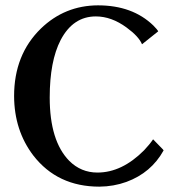

<svg xmlns="http://www.w3.org/2000/svg" viewBox="-20 -679 654 711"><path d="M583 -126 585.9 -122.1Q540 -39.1 448.2 -5.4Q400.9 11.7 348.1 12.2Q192.9 12.2 103.5 -103Q32.7 -195.8 32.2 -323.2Q32.2 -476.6 131.3 -573.2Q219.7 -658.7 342.8 -659.2Q470.7 -659.2 547.9 -584.5Q562.5 -569.8 565.9 -563L505.9 -515.1Q494.1 -543.9 448.7 -577.1Q392.6 -618.2 335 -618.2Q250.5 -618.2 204.6 -530.8Q164.1 -452.6 164.1 -317.9Q164.1 -157.2 236.3 -83.5Q279.8 -40 340.8 -40Q431.6 -40 513.7 -122.6Q533.7 -143.6 546.9 -163.1Z"/></svg>

Font: Linux Libertine O
Style: Bold
Weight: 700
Designer: Philipp H. Poll
Foundry: Philipp H. Poll
Version: Version 5.0.0